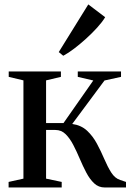

<svg xmlns="http://www.w3.org/2000/svg" viewBox="-20 -828 582 848"><path d="M18 0V-24.5L83.5 -39V-473L18.5 -488.5V-512.5H249V-488.5L183.5 -473V-284.5H260.5L392 -472.5L323.5 -488.5V-512.5H514.5V-488.5L441.5 -472.5L299 -280.5Q338.5 -275 364.5 -250.8Q390.5 -226.5 408.2 -193.2Q426 -160 440.5 -126Q455 -92 471.2 -66.2Q487.5 -40.5 511 -33L536.5 -24.5V0H442.5Q415.5 0 396 -18.2Q376.5 -36.5 361.2 -65.5Q346 -94.5 332.2 -127Q318.5 -159.5 303.5 -188.2Q288.5 -217 269.8 -235.5Q251 -254 224.5 -254H183.5V-39L252.5 -24.5V0ZM259 -582 239.5 -598 370 -808.5 444.5 -752Q431.5 -730.5 409.2 -706Q387 -681.5 360.5 -657.5Q334 -633.5 307.8 -613.5Q281.5 -593.5 260 -582Z"/></svg>

Font: Merriweather 120pt
Style: Regular
Weight: 400
Version: Version 2.100